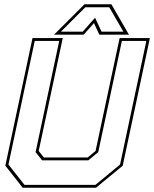

<svg xmlns="http://www.w3.org/2000/svg" viewBox="-20 -878 721 898"><path d="M86 0 5 -103 132 -700H273.5L161 -172L185 -141.5H390L427 -172L539.5 -700H681L554 -103L429 0ZM94.5 -13.5H426.5L541.5 -108.5L664.5 -686.5H550L439.5 -166.5L393 -128H177L146.5 -166.5L257 -686.5H142.5L19.5 -108.5ZM375 -858H501L583 -716H444.5L419.5 -770L371.5 -716H233ZM379 -844 265 -730H367L424.5 -795L455 -730H557L491 -844Z"/></svg>

Font: Tourney Thin
Style: Italic
Weight: 100
Italic angle: -12°
Designer: Tyler Finck
Foundry: Etcetera Type Co
Version: Version 1.015